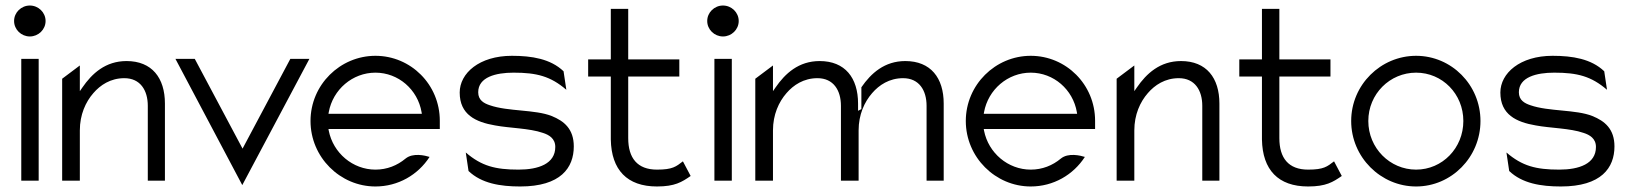

<svg xmlns="http://www.w3.org/2000/svg" viewBox="-20 -664 5901 695"><path d="M31 -588C31 -557 57 -532 88 -532C119 -532 145 -557 145 -588C145 -619 119 -644 88 -644C57 -644 31 -619 31 -588ZM57 -10H120V-451H57Z M205 -10H269V-192C269 -249 290 -295 318 -327C343 -356 380 -381 430 -381C488 -381 515 -337 515 -281V-10H577V-289C577 -382 530 -443 438 -443C362 -443 313 -398 278 -347L269 -334V-427L205 -379Z M615 -451 857 6 1100 -451H1031L858 -126L685 -451Z M1104 -226C1104 -95 1211 11 1339 11C1421 11 1493 -31 1535 -96C1519 -101 1475 -112 1448 -90C1418 -65 1381 -50 1339 -50C1257 -50 1186 -110 1170 -191L1169 -197H1572V-227C1572 -358 1467 -462 1339 -462C1211 -462 1104 -357 1104 -226ZM1169 -252 1170 -258C1185 -340 1256 -401 1339 -401C1422 -401 1492 -340 1506 -258L1507 -252Z M1644 -329C1644 -249 1702 -222 1772 -210C1825 -200 1896 -200 1945 -183C1967 -176 1990 -163 1990 -132C1990 -71 1929 -50 1857 -50C1773 -50 1723 -63 1666 -112L1676 -45C1723 0 1791 11 1863 11C2010 11 2057 -57 2057 -134C2057 -197 2022 -226 1977 -244C1917 -268 1819 -260 1753 -283C1732 -290 1711 -301 1711 -330C1711 -385 1775 -401 1839 -401C1923 -401 1973 -388 2030 -339L2020 -406C1973 -451 1905 -462 1833 -462C1715 -462 1644 -399 1644 -329Z M2109 -387H2191V-159C2193 -49 2250 11 2358 11C2423 11 2448 -5 2480 -27L2452 -80C2427 -61 2415 -50 2358 -50C2287 -50 2254 -92 2254 -164V-387H2439V-449H2254V-632H2191V-449H2109Z M2540 -588C2540 -557 2566 -532 2597 -532C2628 -532 2654 -557 2654 -588C2654 -619 2628 -644 2597 -644C2566 -644 2540 -619 2540 -588ZM2566 -10H2629V-451H2566Z M2714 -10H2778V-192C2778 -249 2799 -295 2827 -327C2852 -356 2889 -381 2939 -381C2997 -381 3024 -337 3024 -281V-10H3088V-192C3088 -249 3109 -295 3137 -327C3162 -356 3199 -381 3249 -381C3307 -381 3334 -337 3334 -281V-10H3396V-289C3396 -382 3349 -443 3257 -443C3182 -443 3133 -399 3098 -348V-269L3086 -263V-289C3086 -382 3039 -443 2947 -443C2871 -443 2822 -398 2787 -347L2778 -334V-427L2714 -379Z M3476 -226C3476 -95 3583 11 3711 11C3793 11 3865 -31 3907 -96C3891 -101 3847 -112 3820 -90C3790 -65 3753 -50 3711 -50C3629 -50 3558 -110 3542 -191L3541 -197H3944V-227C3944 -358 3839 -462 3711 -462C3583 -462 3476 -357 3476 -226ZM3541 -252 3542 -258C3557 -340 3628 -401 3711 -401C3794 -401 3864 -340 3878 -258L3879 -252Z M4022 -10H4086V-192C4086 -249 4107 -295 4135 -327C4160 -356 4197 -381 4247 -381C4305 -381 4332 -337 4332 -281V-10H4394V-289C4394 -382 4347 -443 4255 -443C4179 -443 4130 -398 4095 -347L4086 -334V-427L4022 -379Z M4466 -387H4548V-159C4550 -49 4607 11 4715 11C4780 11 4805 -5 4837 -27L4809 -80C4784 -61 4772 -50 4715 -50C4644 -50 4611 -92 4611 -164V-387H4796V-449H4611V-632H4548V-449H4466Z M4871 -226C4871 -95 4978 11 5106 11C5234 11 5339 -95 5339 -226C5339 -357 5234 -462 5106 -462C4978 -462 4871 -357 4871 -226ZM4933 -226C4933 -324 5011 -401 5106 -401C5201 -401 5277 -324 5277 -226C5277 -128 5201 -50 5106 -50C5011 -50 4933 -128 4933 -226Z M5411 -329C5411 -249 5469 -222 5539 -210C5592 -200 5663 -200 5712 -183C5734 -176 5757 -163 5757 -132C5757 -71 5696 -50 5624 -50C5540 -50 5490 -63 5433 -112L5443 -45C5490 0 5558 11 5630 11C5777 11 5824 -57 5824 -134C5824 -197 5789 -226 5744 -244C5684 -268 5586 -260 5520 -283C5499 -290 5478 -301 5478 -330C5478 -385 5542 -401 5606 -401C5690 -401 5740 -388 5797 -339L5787 -406C5740 -451 5672 -462 5600 -462C5482 -462 5411 -399 5411 -329Z"/></svg>

Font: Charger Sport
Style: Lit
Weight: 300
Designer: Jasper
Foundry: Cannot Into Space Fonts
Version: Version 1.1